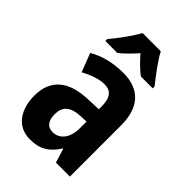

<svg xmlns="http://www.w3.org/2000/svg" viewBox="-229 -859 962 962"><g transform="rotate(45 252.0 -378.0)"><path d="M323 -766H194C173 -726 123 -658 90 -619V-606H175C200 -625 227 -653 258 -687C288 -653 315 -626 342 -606H426V-619C390 -664 347 -721 323 -766ZM267 -557C194 -557 130 -540 79 -510L117 -411C163 -436 205 -450 241 -450C286 -450 309 -423 309 -362V-341L234 -338C102 -333 32 -275 32 -161C32 -65 79 10 171 10C243 10 283 -17 320 -74H323L346 0H445V-363C445 -491 382 -557 267 -557ZM266 -252 309 -254V-205C309 -137 274 -96 226 -96C191 -96 170 -119 170 -167C170 -220 198 -248 266 -252Z"/></g></svg>

Font: Noto Sans Hebrew Condensed
Style: Bold
Weight: 700
Width: 3
Designer: Monotype Design Team
Foundry: Monotype Imaging Inc.
Version: Version 2.004